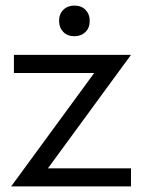

<svg xmlns="http://www.w3.org/2000/svg" viewBox="-20 -669 510 689"><path d="M318 -407H30V-472H450L152 -65H450V0H20ZM192 -594Q192 -619 207.5 -634Q223 -649 247 -649Q272 -649 287 -633.5Q302 -618 302 -594Q302 -569 286.5 -554Q271 -539 247 -539Q222 -539 207 -554.5Q192 -570 192 -594Z"/></svg>

Font: Madhuban Light
Style: Regular
Weight: 300
Designer: jaikishan Patel
Foundry: MagicType
Version: Version 1.000